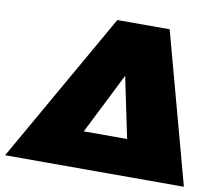

<svg xmlns="http://www.w3.org/2000/svg" viewBox="-114 -791 990 882"><g transform="rotate(10 381.5 -350.5)"><path d="M-36.1 0 363.8 -701.2H607.9L797.9 0ZM300.8 -170.9H502.9L443.8 -455.1Z"/></g></svg>

Font: Trueno UltraBlack
Style: Italic
Weight: 950
Designer: Julieta Ulanovsky
Foundry: Julieta Ulanovsky
Version: Version 3.001b | FøM Fix